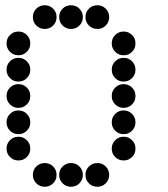

<svg xmlns="http://www.w3.org/2000/svg" viewBox="-20 -715 640 730"><path d="M149 -695Q131 -695 118 -682Q105 -669 105 -651V-649Q105 -631 118 -618Q131 -605 149 -605H151Q169 -605 182 -618Q195 -631 195 -649V-651Q195 -669 182 -682Q169 -695 151 -695ZM249 -695Q231 -695 218 -682Q205 -669 205 -651V-649Q205 -631 218 -618Q231 -605 249 -605H251Q269 -605 282 -618Q295 -631 295 -649V-651Q295 -669 282 -682Q269 -695 251 -695ZM349 -695Q331 -695 318 -682Q305 -669 305 -651V-649Q305 -631 318 -618Q331 -605 349 -605H351Q369 -605 382 -618Q395 -631 395 -649V-651Q395 -669 382 -682Q369 -695 351 -695ZM49 -595Q31 -595 18 -582Q5 -569 5 -551V-549Q5 -531 18 -518Q31 -505 49 -505H51Q69 -505 82 -518Q95 -531 95 -549V-551Q95 -569 82 -582Q69 -595 51 -595ZM449 -595Q431 -595 418 -582Q405 -569 405 -551V-549Q405 -531 418 -518Q431 -505 449 -505H451Q469 -505 482 -518Q495 -531 495 -549V-551Q495 -569 482 -582Q469 -595 451 -595ZM49 -495Q31 -495 18 -482Q5 -469 5 -451V-449Q5 -431 18 -418Q31 -405 49 -405H51Q69 -405 82 -418Q95 -431 95 -449V-451Q95 -469 82 -482Q69 -495 51 -495ZM449 -495Q431 -495 418 -482Q405 -469 405 -451V-449Q405 -431 418 -418Q431 -405 449 -405H451Q469 -405 482 -418Q495 -431 495 -449V-451Q495 -469 482 -482Q469 -495 451 -495ZM49 -395Q31 -395 18 -382Q5 -369 5 -351V-349Q5 -331 18 -318Q31 -305 49 -305H51Q69 -305 82 -318Q95 -331 95 -349V-351Q95 -369 82 -382Q69 -395 51 -395ZM449 -395Q431 -395 418 -382Q405 -369 405 -351V-349Q405 -331 418 -318Q431 -305 449 -305H451Q469 -305 482 -318Q495 -331 495 -349V-351Q495 -369 482 -382Q469 -395 451 -395ZM49 -295Q31 -295 18 -282Q5 -269 5 -251V-249Q5 -231 18 -218Q31 -205 49 -205H51Q69 -205 82 -218Q95 -231 95 -249V-251Q95 -269 82 -282Q69 -295 51 -295ZM449 -295Q431 -295 418 -282Q405 -269 405 -251V-249Q405 -231 418 -218Q431 -205 449 -205H451Q469 -205 482 -218Q495 -231 495 -249V-251Q495 -269 482 -282Q469 -295 451 -295ZM49 -195Q31 -195 18 -182Q5 -169 5 -151V-149Q5 -131 18 -118Q31 -105 49 -105H51Q69 -105 82 -118Q95 -131 95 -149V-151Q95 -169 82 -182Q69 -195 51 -195ZM449 -195Q431 -195 418 -182Q405 -169 405 -151V-149Q405 -131 418 -118Q431 -105 449 -105H451Q469 -105 482 -118Q495 -131 495 -149V-151Q495 -169 482 -182Q469 -195 451 -195ZM149 -95Q131 -95 118 -82Q105 -69 105 -51V-49Q105 -31 118 -18Q131 -5 149 -5H151Q169 -5 182 -18Q195 -31 195 -49V-51Q195 -69 182 -82Q169 -95 151 -95ZM249 -95Q231 -95 218 -82Q205 -69 205 -51V-49Q205 -31 218 -18Q231 -5 249 -5H251Q269 -5 282 -18Q295 -31 295 -49V-51Q295 -69 282 -82Q269 -95 251 -95ZM349 -95Q331 -95 318 -82Q305 -69 305 -51V-49Q305 -31 318 -18Q331 -5 349 -5H351Q369 -5 382 -18Q395 -31 395 -49V-51Q395 -69 382 -82Q369 -95 351 -95Z"/></svg>

Font: Doto Rounded Black
Style: Regular
Weight: 900
Monospace: yes
Version: Version 1.000